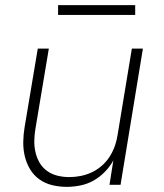

<svg xmlns="http://www.w3.org/2000/svg" viewBox="-20 -719 640 747"><path d="M240 8Q211 8 183.5 1.5Q156 -5 133.5 -21Q111 -37 97 -60.5Q83 -84 76.5 -111Q70 -138 70.5 -167.5Q71 -197 76 -226L127 -530H170L118 -219Q114 -196 113.5 -172.5Q113 -149 118 -127Q123 -105 134 -86Q145 -67 163 -54Q181 -41 203.5 -35.5Q226 -30 249 -30Q272 -30 294.5 -34.5Q317 -39 338 -49Q359 -59 377 -75Q395 -91 407.5 -111Q420 -131 427.5 -153Q435 -175 438 -197L493 -530H536L449 0H406L421 -95Q408 -71 388 -50.5Q368 -30 344 -16.5Q320 -3 293 2.5Q266 8 240 8ZM506 -661H206V-699H506Z"/></svg>

Font: Iosevka Curly XLtExObl
Style: Regular
Weight: 200
Width: 7
Italic angle: -9°
Monospace: yes
Designer: Belleve Invis
Foundry: Belleve Invis
Version: Version 11.0.1; ttfautohint (v1.8.3)